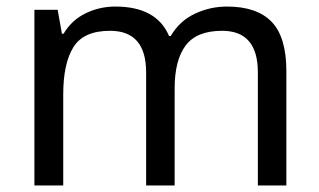

<svg xmlns="http://www.w3.org/2000/svg" viewBox="-20 -566 975 586"><path d="M673 -546Q764 -546 809 -499.5Q854 -453 854 -349V0H767V-345Q767 -472 658 -472Q580 -472 546.5 -427Q513 -382 513 -296V0H426V-345Q426 -472 316 -472Q235 -472 204 -422Q173 -372 173 -278V0H85V-536H156L169 -463H174Q199 -505 241.5 -525.5Q284 -546 332 -546Q458 -546 496 -456H501Q528 -502 574.5 -524Q621 -546 673 -546Z"/></svg>

Font: Noto Sans Old Hungarian
Style: Regular
Weight: 400
Designer: Monotype Design Team
Foundry: Monotype Imaging Inc.
Version: Version 2.005; ttfautohint (v1.8.4.7-5d5b)